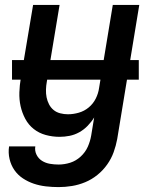

<svg xmlns="http://www.w3.org/2000/svg" viewBox="-20 -550 640 783"><path d="M219 213Q193 213 167 210Q141 207 117.5 199Q94 191 73.5 177.5Q53 164 39 144Q25 124 19 98.5Q13 73 17 47H124Q121 65 129 81Q137 97 151.5 106Q166 115 183.5 118Q201 121 219 121Q243 121 266.5 113.5Q290 106 309 88.5Q328 71 338 48.5Q348 26 352 2L364 -71Q353 -53 337.5 -37Q322 -21 303 -10.5Q284 0 263.5 4Q243 8 223 8Q194 8 166.5 0.5Q139 -7 117.5 -24Q96 -41 83 -65.5Q70 -90 64 -117Q58 -144 59 -173.5Q60 -203 65 -232L115 -530H223L171 -217Q168 -201 167.5 -184.5Q167 -168 170 -153Q173 -138 180 -124.5Q187 -111 198.5 -101.5Q210 -92 225.5 -88Q241 -84 257 -84Q279 -84 301.5 -90.5Q324 -97 342 -112Q360 -127 370.5 -148Q381 -169 384 -191L440 -530H548L458 17Q453 44 443.5 70.5Q434 97 417 121Q400 145 377 163.5Q354 182 327.5 193Q301 204 273.5 208.5Q246 213 219 213ZM29 -225V-305H546V-225Z"/></svg>

Font: Iosevka Curly SmBdEx
Style: Italic
Weight: 600
Width: 7
Italic angle: -9°
Monospace: yes
Designer: Belleve Invis
Foundry: Belleve Invis
Version: Version 11.1.0; ttfautohint (v1.8.3)